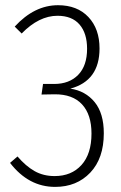

<svg xmlns="http://www.w3.org/2000/svg" viewBox="-20 -714 468 745"><path d="M193.8 11.2Q90.8 11.2 19 -82L47.9 -106.9Q80.1 -69.3 114.3 -50Q148.4 -30.8 191.9 -30.8Q257.3 -30.8 296.1 -73.7Q335 -116.7 335 -195.8Q335 -269.5 298.3 -309.1Q261.7 -348.6 191.9 -348.1L141.1 -347.2L147 -388.2H189.9Q249 -388.2 283.4 -423.6Q317.9 -459 317.9 -524.9Q317.9 -585 288.6 -618.9Q259.3 -652.8 203.1 -652.8Q131.3 -652.8 64 -584L37.1 -610.8Q113.3 -693.8 205.1 -693.8Q279.8 -693.8 323 -647.9Q366.2 -602.1 366.2 -525.9Q366.2 -400.4 252.9 -370.1Q311.5 -361.3 347.2 -317.9Q382.8 -274.4 382.8 -196.8Q382.8 -99.6 330.3 -44.2Q277.8 11.2 193.8 11.2Z"/></svg>

Font: Fira Sans Compressed ExtraLight
Style: Regular
Weight: 250
Width: 1
Designer: Carrois Corporate & Edenspiekermann AG
Foundry: Carrois Corporate GbR & Edenspiekermann AG
Version: Version 4.203;PS 004.203;hotconv 1.0.88;makeotf.lib2.5.64775